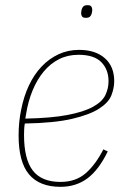

<svg xmlns="http://www.w3.org/2000/svg" viewBox="-20 -711 496 743"><path d="M214 12Q133 12 92.5 -36Q52 -84 52 -187Q52 -213 54.5 -238.5Q57 -264 62 -287Q72 -338 92 -380.5Q112 -423 141 -453.5Q170 -484 206.5 -501Q243 -518 286 -518Q349 -518 385.5 -486Q422 -454 422 -397Q422 -370 411 -342Q400 -314 363.5 -290.5Q327 -267 258.5 -251Q190 -235 76 -233Q74 -222 73.5 -209.5Q73 -197 73 -189Q73 -95 107 -51Q141 -7 214 -7Q273 -7 311.5 -40.5Q350 -74 380 -133L397 -125Q362 -53 318 -20.5Q274 12 214 12ZM284 -499Q242 -499 208.5 -482Q175 -465 149.5 -434.5Q124 -404 106.5 -362Q89 -320 81 -270L78 -252Q178 -254 241 -266Q304 -278 339.5 -297.5Q375 -317 387.5 -342.5Q400 -368 400 -397Q400 -442 372 -470.5Q344 -499 284 -499ZM312 -642Q301 -642 297.5 -647.5Q294 -653 294 -659Q294 -666 296 -674Q298 -682 303 -686.5Q308 -691 319 -691Q330 -691 333.5 -685.5Q337 -680 337 -674Q337 -667 335 -659Q333 -651 328 -646.5Q323 -642 312 -642Z"/></svg>

Font: IBM Plex Sans Condensed Thin
Style: Italic
Weight: 100
Width: 3
Italic angle: -11°
Designer: Mike Abbink, Paul van der Laan, Pieter van Rosmalen
Foundry: Bold Monday
Version: Version 1.3